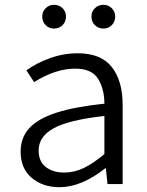

<svg xmlns="http://www.w3.org/2000/svg" viewBox="-20 -767 614 800"><path d="M66 -135Q66 -194 102.5 -233.5Q139 -273 215 -297.5Q291 -322 415 -335Q415 -395 389 -438Q363 -481 293 -481Q212 -481 122 -425L90 -474Q133 -505 189 -525Q245 -545 304 -545Q401 -545 446 -487.5Q491 -430 491 -330V0H428L421 -66H419Q319 13 228 13Q158 13 112 -26Q66 -65 66 -135ZM415 -125V-284Q266 -267 203.5 -232.5Q141 -198 141 -140Q141 -94 171 -71Q201 -48 247 -48Q289 -48 328 -66.5Q367 -85 415 -125ZM361 -698Q361 -719 375.5 -733Q390 -747 411 -747Q432 -747 446 -732.5Q460 -718 460 -698Q460 -677 446 -662.5Q432 -648 411 -648Q390 -648 375.5 -662Q361 -676 361 -698ZM156 -698Q156 -719 170.5 -733Q185 -747 205 -747Q226 -747 240.5 -733Q255 -719 255 -698Q255 -677 241 -662.5Q227 -648 205 -648Q184 -648 170 -662.5Q156 -677 156 -698Z"/></svg>

Font: Nebula Sans Book
Style: Regular
Weight: 400
Designer: Paul D. Hunt for Adobe (as Source Sans)
Foundry: Nebula Entertainment & Broadcasting LLC
Version: Version 1.010